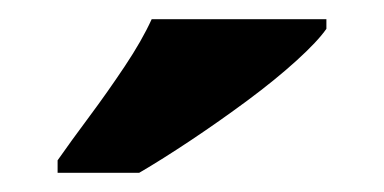

<svg xmlns="http://www.w3.org/2000/svg" viewBox="-20 -786 400 200"><path d="M40 -619Q54 -639 73 -664.5Q92 -690 110 -717Q128 -744 138 -766H320V-756Q311 -743 289 -723Q267 -703 238 -681.5Q209 -660 179 -640Q149 -620 125 -606H40Z"/></svg>

Font: Noto Serif Lao SemiCondensed Black
Style: Regular
Weight: 900
Width: 4
Designer: Monotype Design Team
Foundry: Monotype Imaging Inc.
Version: Version 2.003; ttfautohint (v1.8.4.7-5d5b)